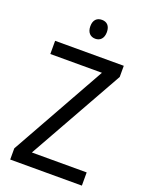

<svg xmlns="http://www.w3.org/2000/svg" viewBox="-167 -998 829 1080"><g transform="rotate(20 247.5 -457.5)"><path d="M251 -915C221 -915 201 -897 201 -859C201 -821 222 -802 251 -802C279 -802 300 -821 300 -859C300 -897 280 -915 251 -915ZM463 0V-79H135L454 -647V-714H43V-635H352L34 -67V0Z"/></g></svg>

Font: Noto Sans Gujarati UI SemiCondensed
Style: Regular
Weight: 400
Width: 4
Designer: Jelle Bosma - Monotype Design Team, Universal Thirst
Foundry: Monotype Imaging Inc.
Version: Version 2.106